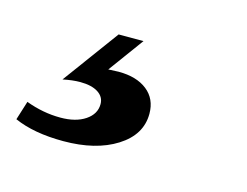

<svg xmlns="http://www.w3.org/2000/svg" viewBox="-129 -70 426 331"><g transform="rotate(15 84.0 96.0)"><path d="M-84.2 182 -73.6 148.2Q-58 154 -42.8 156.8Q-27.6 159.7 -11.8 159.7Q15.6 159.7 32.4 148.4Q49.2 137.1 49.2 119.4Q49.2 106.5 37.6 99Q26 91.6 5.7 91.6Q-8 91.6 -25.2 95.2L48.2 -4.8H92.6L46.6 58.1Q54.3 57.7 64.9 57.3Q97.1 57.3 116 72.2Q134.9 87.1 134.9 113.7Q134.9 151.2 98.1 174.4Q61.4 197.6 3.4 197.6Q-49 197.6 -84.2 182Z"/></g></svg>

Font: Playfair Micro SmCond SmLight
Style: Italic
Weight: 360
Width: 4
Italic angle: -15.6°
Designer: Claus Eggers Sørensen
Foundry: Claus Eggers Sørensen
Version: Version 2.203;Glyphs 3.3 (3326)